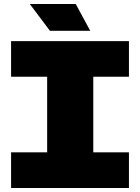

<svg xmlns="http://www.w3.org/2000/svg" viewBox="-20 -933 695 953"><path d="M214 -161V-569H443V-161ZM35 0V-177H620V0ZM35 -552V-729H620V-552ZM228 -780 128 -913H356L428 -780Z"/></svg>

Font: Hubot Sans Condensed ExtraLight Black
Style: Regular
Weight: 900
Version: Version 2.000